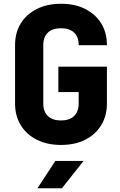

<svg xmlns="http://www.w3.org/2000/svg" viewBox="-20 -760 640 1020"><path d="M304 10Q231 10 176 -17.5Q121 -45 90.5 -94.5Q60 -144 60 -210V-520Q60 -587 90.5 -636Q121 -685 176 -712.5Q231 -740 304 -740Q378 -740 432.5 -712.5Q487 -685 517.5 -636Q548 -587 548 -520H398Q398 -564 373.5 -587Q349 -610 304 -610Q259 -610 234.5 -587Q210 -564 210 -520V-210Q210 -167 234.5 -143.5Q259 -120 304 -120Q349 -120 373.5 -143.5Q398 -167 398 -210V-271H290V-406H548V-210Q548 -144 517.5 -94.5Q487 -45 432.5 -17.5Q378 10 304 10ZM179 240 274 95H424L309 240Z"/></svg>

Font: Tiny ExtraBold
Style: Regular
Weight: 800
Designer: Philipp Nurullin, Konstantin Bulenkov
Foundry: JetBrains
Version: Version 2.251; ttfautohint (v1.8.4.7-5d5b)